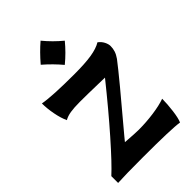

<svg xmlns="http://www.w3.org/2000/svg" viewBox="-224 -829 919 919"><g transform="rotate(-45 235.0 -369.5)"><path d="M186 -3Q66 -3 16 0V-46Q60 -86 145.5 -183Q231 -280 328 -401L286 -402Q206 -404 161 -404Q122 -404 97 -400Q72 -396 55 -386Q42 -414 34.5 -453.5Q27 -493 27 -527Q87 -516 236 -516Q308 -516 352 -523Q396 -530 422 -546Q438 -534 446 -518Q454 -502 454 -489Q454 -472 449 -456.5Q444 -441 432 -424Q382 -358 195 -137L177 -115Q242 -110 266 -110Q316 -110 366.5 -117Q417 -124 450 -136Q450 -101 444.5 -58Q439 -15 430 5Q382 -3 186 -3ZM154 -662Q194 -709 235 -744Q272 -699 317 -662Q280 -617 235 -580Q199 -623 154 -662Z"/></g></svg>

Font: Mirza
Style: Bold
Weight: 700
Designer: Arabic design by Kourosh Beigpour, Latin design by Eduardo Tunni, engineering by Lasse Fister
Version: Version 1.0010g